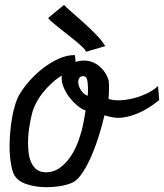

<svg xmlns="http://www.w3.org/2000/svg" viewBox="-20 -740 677 792"><path d="M158.2 -30.3Q162.1 -29.3 169.9 -29.3Q199.2 -29.3 222.7 -44.9Q246.1 -60.5 263.7 -84Q281.2 -107.4 293.5 -134.3Q305.7 -161.1 311.5 -183.6Q316.4 -196.3 322.3 -224.1Q328.1 -252 333 -284.2Q316.4 -290 299.3 -304.2Q282.2 -318.4 267.6 -336.9Q252.9 -355.5 243.7 -377Q234.4 -398.4 234.4 -418Q234.4 -424.8 235.4 -428.7Q212.9 -415 192.9 -396.5Q172.9 -377.9 156.2 -356.9Q139.6 -335.9 127.9 -313Q116.2 -290 111.3 -268.6Q105.5 -246.1 100.6 -214.4Q95.7 -182.6 95.7 -149.4Q95.7 -127 98.6 -106.4Q101.6 -85.9 108.9 -69.8Q116.2 -53.7 128.4 -43Q140.6 -32.2 158.2 -30.3ZM323.2 -425.8Q312.5 -425.8 307.6 -418.9Q302.7 -412.1 302.7 -402.3Q302.7 -385.7 313.5 -368.7Q324.2 -351.6 341.8 -344.7Q342.8 -353.5 342.8 -361.3Q342.8 -369.1 342.8 -377Q342.8 -399.4 338.9 -412.6Q335 -425.8 324.2 -425.8ZM636.7 -327.1Q589.8 -289.1 545.9 -271.5Q502 -253.9 468.8 -253.9Q443.4 -253.9 411.1 -264.6Q400.4 -218.8 385.3 -171.9Q370.1 -125 352.1 -85.4Q334 -45.9 314 -18.6Q293.9 8.8 273.4 15.6Q251 24.4 224.6 28.3Q198.2 32.2 171.9 32.2Q127.9 32.2 89.4 19.5Q50.8 6.8 37.1 -21.5Q29.3 -38.1 24.4 -69.3Q19.5 -100.6 19.5 -137.7Q19.5 -167 22.5 -198.7Q25.4 -230.5 30.8 -259.8Q36.1 -289.1 44.4 -314Q52.7 -338.9 63.5 -355.5Q80.1 -382.8 105.5 -410.6Q130.9 -438.5 160.6 -460.9Q190.4 -483.4 222.7 -498Q254.9 -512.7 286.1 -512.7H289.1L292 -484.4Q307.6 -490.2 325.2 -490.2Q361.3 -490.2 389.2 -467.3Q417 -444.3 427.7 -409.2Q429.7 -401.4 429.7 -382.8Q429.7 -369.1 429.2 -354.5Q428.7 -339.8 427.7 -332Q432.6 -330.1 438.5 -329.1Q448.2 -326.2 468.8 -326.2Q481.4 -326.2 500.5 -328.6Q519.5 -331.1 541.5 -337.4Q563.5 -343.8 586.9 -355Q610.4 -366.2 631.8 -384.8ZM244.1 -719.7Q252 -710.9 274.9 -690.9Q297.9 -670.9 325.2 -646.5Q352.5 -622.1 377.4 -596.2Q402.3 -570.3 414.1 -549.8L335 -526.4Q333 -533.2 321.8 -544.4Q310.5 -555.7 293.9 -569.3Q277.3 -583 258.3 -597.7Q239.3 -612.3 222.7 -626Q206.1 -639.6 193.8 -649.9Q181.6 -660.2 178.7 -666Z"/></svg>

Font: Miniver
Style: Regular
Weight: 400
Designer: Dathan Boardman
Foundry: Open Window
Version: Version 1.000